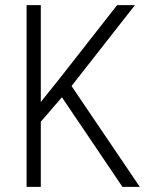

<svg xmlns="http://www.w3.org/2000/svg" viewBox="-20 -731 589 751"><path d="M222.2 -350.6 139.6 -254.9V0H84V-710.9H139.6V-332L217.8 -429.7L438 -710.9H507.8L259.8 -394.5L526.9 0H459Z"/></svg>

Font: TypoPRO Roboto
Style: Regular
Weight: 300
Designer: Google
Version: Version 2.136; 2016